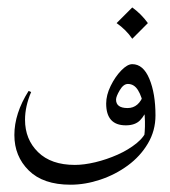

<svg xmlns="http://www.w3.org/2000/svg" viewBox="-20 -364 461 521"><path d="M379.4 -14.2 401.9 -50.8Q401.9 -9.3 381.3 25.4Q360.8 60.1 326.9 85Q293 109.9 252.2 123.5Q211.4 137.2 171.4 137.2Q97.2 137.2 58.1 98.6Q19 60.1 19 2.4Q19 -56.2 57.6 -117.2L64.5 -114.3Q47.9 -75.2 47.9 -39.1Q47.9 14.2 83.3 48.8Q118.7 83.5 183.1 83.5Q208 83.5 238.8 76.2Q269.5 68.8 299.1 55.7Q328.6 42.5 350.6 24.7Q372.6 6.8 379.4 -14.2ZM367.2 29.3Q372.6 7.8 373.3 -20.5Q374 -48.8 369.6 -75.2Q365.2 -101.6 354.7 -118.9Q344.2 -136.2 327.1 -136.2Q314.9 -136.2 304.9 -119.1Q294.9 -102.1 294.9 -93.8Q294.9 -70.8 326.2 -70.8Q356.9 -70.8 370.1 -108.4L381.3 -74.2Q373.5 -51.3 360.1 -37.6Q346.7 -23.9 321.3 -23.9Q268.1 -23.9 268.1 -83Q268.1 -106 280.3 -130.9Q292.5 -155.8 309.1 -172.9Q325.7 -189.9 338.9 -189.9Q368.7 -189.9 385.3 -150.1Q401.9 -110.4 401.9 -50.8Q396 -26.4 387.2 -6.8Q378.4 12.7 367.2 29.3ZM338.9 -343.8Q363.3 -326.2 381.3 -301.3L338.9 -258.8Q322.3 -283.2 296.4 -301.3Z"/></svg>

Font: Lateef ExtraLight
Style: Regular
Weight: 200
Designer: SIL International
Foundry: SIL International
Version: Version 4.200